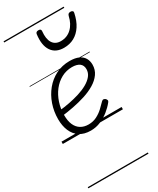

<svg xmlns="http://www.w3.org/2000/svg" viewBox="-310 -982 1194 1455"><g transform="rotate(-30 286.5 -255.0)"><path d="M236 19Q178 19 139.5 -6.5Q101 -32 82 -77Q63 -122 63 -180Q63 -247 84 -308Q105 -369 144 -416.5Q183 -464 237.5 -491.5Q292 -519 358 -519Q407 -519 437.5 -504.5Q468 -490 482 -465Q496 -440 496 -409Q496 -364 471.5 -329.5Q447 -295 405.5 -270Q364 -245 312 -228.5Q260 -212 205.5 -201.5Q151 -191 101 -185L106 -231Q149 -235 195.5 -244Q242 -253 285.5 -266.5Q329 -280 363.5 -299.5Q398 -319 418.5 -344.5Q439 -370 439 -402Q439 -436 416 -453Q393 -470 351 -470Q300 -470 257 -446.5Q214 -423 183 -383Q152 -343 135 -291.5Q118 -240 118 -184Q118 -133 133 -99Q148 -65 176.5 -47.5Q205 -30 244 -30Q284 -30 316.5 -46.5Q349 -63 374.5 -87Q400 -111 419 -131Q428 -140 436 -139Q444 -138 452 -132Q459 -125 461 -117Q463 -109 455 -100Q431 -70 397.5 -43Q364 -16 323 1.5Q282 19 236 19ZM374 -626Q301 -626 267 -676.5Q233 -727 245 -819Q246 -829 252.5 -834Q259 -839 270 -839Q283 -839 288 -834Q293 -829 292 -819Q285 -753 307.5 -717.5Q330 -682 378 -682Q433 -682 471.5 -718.5Q510 -755 524 -818Q527 -829 533 -834Q539 -839 551 -839Q563 -839 569 -833Q575 -827 572 -817Q559 -754 531 -711.5Q503 -669 463.5 -647.5Q424 -626 374 -626ZM0 378H526V388H0ZM0 -20H526V0H0ZM0 -505H526V-500H0ZM0 -898H526V-888H0Z"/></g></svg>

Font: Playwrite DE SAS Guides
Style: Regular
Weight: 400
Designer: Veronika Burian, José Scaglione
Foundry: TypeTogether
Version: Version 1.003